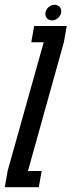

<svg xmlns="http://www.w3.org/2000/svg" viewBox="-61 -784 300 804"><path d="M-41 0 -29 -68.5 122 -607H70L82 -675H218.5L206.5 -607.5L56 -68H113.5L101.5 0ZM157 -698.5Q143.5 -698.5 135.2 -708Q127 -717.5 129.5 -731.5Q132 -745 143 -754.5Q154 -764 168 -764Q181 -764 189.2 -754.5Q197.5 -745 195 -731.5Q192.5 -718 181.5 -708.2Q170.5 -698.5 157 -698.5Z"/></svg>

Font: Anybody UltraCondensed Medium
Style: Italic
Weight: 500
Width: 1
Italic angle: -10°
Designer: Tyler Finck
Foundry: Etcetera Type Company
Version: Version 1.010; ttfautohint (v1.8.3) -l 8 -r 50 -G 200 -x 14 